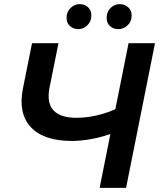

<svg xmlns="http://www.w3.org/2000/svg" viewBox="-20 -909 782 929"><path d="M540 -270Q480 -247 426.5 -237Q373 -227 328 -227Q191 -227 129 -294Q67 -361 91 -481L135 -700H263L220 -487Q205 -412 238.5 -375.5Q272 -339 348 -339Q400 -339 452 -351.5Q504 -364 552 -387ZM462 0 602 -700H730L590 0ZM552 -768Q528 -768 512 -783Q496 -798 496 -822Q496 -852 515 -870.5Q534 -889 560 -889Q583 -889 600 -874Q617 -859 617 -834Q617 -805 597.5 -786.5Q578 -768 552 -768ZM359 -768Q335 -768 318.5 -783Q302 -798 302 -822Q302 -852 321.5 -870.5Q341 -889 365 -889Q390 -889 406 -874Q422 -859 422 -834Q422 -805 402.5 -786.5Q383 -768 359 -768Z"/></svg>

Font: MOST Montserrat SemiBold
Style: Italic
Weight: 600
Italic angle: -11.3°
Designer: Julieta Ulanovsky
Foundry: Julieta Ulanovsky
Version: Version 8.000;March 11, 2024;FontCreator 15.0.0.2926 64-bit